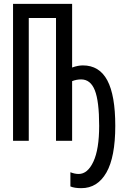

<svg xmlns="http://www.w3.org/2000/svg" viewBox="-20 -734 640 1001"><path d="M347 238V164Q370 173 390 173Q437 173 467 108.5Q497 44 497 -78Q497 -206 474.5 -263Q452 -320 403 -320Q379 -320 356 -311V0H272V-640H130V0H48V-714H356V-382Q386 -393 412 -393Q498 -393 539.5 -315Q581 -237 581 -78Q581 85 534.5 166Q488 247 404 247Q368 247 347 238Z"/></svg>

Font: Noto Sans Mono UI
Style: Regular
Weight: 400
Monospace: yes
Designer: Monotype Design team
Foundry: Monotype Imaging Inc.
Version: Version 1.000